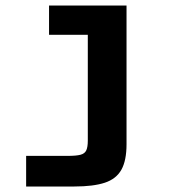

<svg xmlns="http://www.w3.org/2000/svg" viewBox="-20 -516 672 698"><path d="M75 162V50.7H226Q257 50.7 272.6 46.6Q288.2 42.5 293.7 30.5Q299.2 18.6 299.2 -4.6V-389.5H158.3V-496H440V8.4Q440 67.8 421.2 101.2Q402.4 134.6 360.9 148.3Q319.3 162 250.2 162Z"/></svg>

Font: Atkinson Hyperlegible Mono ExtraLight
Style: Regular
Weight: 200
Monospace: yes
Designer: Elliott Scott, Megan Eiswerth, Linus Boman, Theodore Petrosky, Letters from Sweden
Foundry: Applied Design Works, Letters from Sweden
Version: Version 2.001